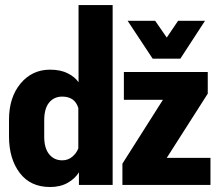

<svg xmlns="http://www.w3.org/2000/svg" viewBox="-20 -731 857 759"><path d="M15.6 -191.9Q15.6 -103.5 57.9 -47.6Q100.1 8.3 178.2 8.3Q218.3 8.3 247.6 -8.3Q276.9 -24.9 292 -49.8V0H425.3V-710.9H290.5V-405.8Q276.9 -426.3 248.3 -440.9Q219.7 -455.6 177.7 -455.6Q106.9 -455.6 61.3 -400.9Q15.6 -346.2 15.6 -257.3ZM154.8 -255.9Q154.8 -301.8 174.1 -325.4Q193.4 -349.1 226.1 -349.1Q250 -349.1 266.1 -338.4Q282.2 -327.6 289.6 -304.2V-144.5Q282.2 -125 265.4 -111.1Q248.5 -97.2 226.1 -97.2Q193.8 -97.2 174.3 -121.3Q154.8 -145.5 154.8 -189.9ZM463.9 0H812V-106.9H639.2L801.3 -360.8V-446.3H469.7V-336.4H624L463.9 -84ZM583.5 -499H692.9L790.5 -648.9H684.1L639.2 -582.5L593.3 -648.9H484.4Z"/></svg>

Font: Roboto Flex Super Cond Bold
Style: Regular
Weight: 700
Width: 3
Designer: Berlow after Robertson
Foundry: Google
Version: Version 3.000